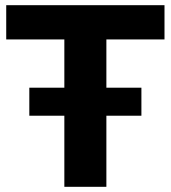

<svg xmlns="http://www.w3.org/2000/svg" viewBox="-20 -720 658 740"><path d="M228 -568H4V-700H614V-568H390V0H228ZM93 -382H525V-274H93Z"/></svg>

Font: APTA Sans Regular
Style: Bold Italic
Weight: 700
Version: Version 7.200